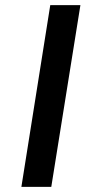

<svg xmlns="http://www.w3.org/2000/svg" viewBox="-20 -725 360 745"><path d="M63 0 175 -705H292L179 0Z"/></svg>

Font: Nunito Sans 7pt SemiExpanded SemiBold
Style: Italic
Weight: 600
Width: 6
Italic angle: -9°
Designer: Vernon Adams
Foundry: Vernon Adams
Version: Version 3.101;gftools[0.9.27]